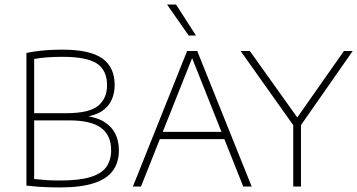

<svg xmlns="http://www.w3.org/2000/svg" viewBox="-20 -819 1568 843"><path d="M241.5 4Q216.5 4 193.2 3.2Q170 2.5 146.2 0.8Q122.5 -1 96 -4V-586.5Q120.5 -591.5 145.8 -594.8Q171 -598 198 -599.5Q225 -601 254.5 -601Q375.5 -601 429.5 -562.2Q483.5 -523.5 483.5 -445.5Q483.5 -411 470.5 -381.2Q457.5 -351.5 427.5 -331.2Q397.5 -311 347.5 -305L349 -311Q401 -305.5 434.8 -285.5Q468.5 -265.5 485.2 -233.5Q502 -201.5 502 -159Q502 -106 475.8 -69.8Q449.5 -33.5 392.2 -14.8Q335 4 241.5 4ZM243 -26.5Q327.5 -26.5 376.8 -41.5Q426 -56.5 447 -86.2Q468 -116 468 -160Q468 -224.5 424 -257.5Q380 -290.5 282 -290.5H122.5V-322H270Q371.5 -322 410.8 -354.5Q450 -387 450 -444.5Q450 -511 405.2 -540.2Q360.5 -569.5 255 -569.5Q219 -569.5 187.5 -567.2Q156 -565 130 -560V-33Q156.5 -30 184 -28.2Q211.5 -26.5 243 -26.5Z M563.5 0 801.5 -595H846L1085 0H1048L818.5 -576.5H828.5L599 0ZM670 -208 679.5 -240H968.5L977.5 -208ZM808.5 -663 713.5 -799H753L840.5 -663Z M1267.5 0V-285.5L1276 -257.5L1036.5 -595H1077L1292.5 -293H1278L1490 -595H1528.5L1293 -257.5L1301.5 -285.5V0Z"/></svg>

Font: Encode Sans SC Condensed Thin Thin
Style: Regular
Weight: 250
Version: Version 3.002